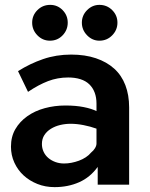

<svg xmlns="http://www.w3.org/2000/svg" viewBox="-20 -758 614 788"><path d="M381 0V-73Q350 -30 304.5 -10Q259 10 204 10Q166 10 133.5 -3Q101 -16 77 -38Q53 -60 39 -90.5Q25 -121 25 -156Q25 -197 43 -228Q61 -259 92 -281Q123 -303 163.5 -314Q204 -325 248 -325Q291 -325 323.5 -318.5Q356 -312 376 -302V-333Q376 -358 368.5 -378Q361 -398 346.5 -412Q332 -426 310 -433Q288 -440 260 -440Q216 -440 177 -425Q138 -410 95 -381L54 -466Q103 -497 157 -515.5Q211 -534 272 -534Q329 -534 373.5 -519Q418 -504 448.5 -476.5Q479 -449 494.5 -408.5Q510 -368 510 -317V0ZM354 -132Q364 -140 370 -150Q376 -160 376 -169V-230Q351 -239 323 -244.5Q295 -250 270 -250Q248 -250 227 -245Q206 -240 189 -229.5Q172 -219 162 -203.5Q152 -188 152 -167Q152 -150 159 -135Q166 -120 178.5 -109.5Q191 -99 207.5 -93Q224 -87 243 -87Q258 -87 273.5 -90Q289 -93 304 -98.5Q319 -104 332 -112.5Q345 -121 354 -132ZM112 -665Q112 -695 133.5 -716.5Q155 -738 186 -738Q216 -738 237 -716.5Q258 -695 258 -665Q258 -635 237 -613Q216 -591 185 -591Q155 -591 133.5 -613Q112 -635 112 -665ZM316 -665Q316 -695 337.5 -716.5Q359 -738 388 -738Q419 -738 440.5 -716.5Q462 -695 462 -665Q462 -635 440.5 -613Q419 -591 388 -591Q359 -591 337.5 -613Q316 -635 316 -665Z"/></svg>

Font: Rising Sun
Style: Bold
Weight: 700
Designer: Matt McInerney, Pablo Impallari, Rodrigo Fuenzalida (Raleway font), Stephen Hutchings (Greek), Cristiano Sobral (main ch
Foundry: The Rising Sun Project Authors
Version: Version 4.327; ttfautohint (v1.8.4.7-5d5b-dirty)